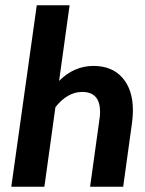

<svg xmlns="http://www.w3.org/2000/svg" viewBox="-20 -711 551 731"><path d="M486 -291Q486 -270 483 -246L449 0H323L358 -252Q361 -270 361 -285Q361 -361 293 -361Q237 -361 191 -303L149 0H23L120 -691H245L205 -403Q262 -460 336 -460Q407 -460 446.5 -414.5Q486 -369 486 -291Z"/></svg>

Font: Fira Sans Extra Condensed Medium
Style: Italic
Weight: 500
Width: 3
Italic angle: -8°
Designer: Carrois Corporate & Edenspiekermann AG
Foundry: Carrois Corporate GbR & Edenspiekermann AG
Version: Version 4.203